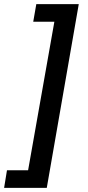

<svg xmlns="http://www.w3.org/2000/svg" viewBox="-71 -755 430 936"><path d="M313 -735H106L91 -649H194L66 75H-37L-51 161H157Z"/></svg>

Font: Archivo SemiBold
Style: Italic
Weight: 600
Italic angle: -10°
Designer: Hector Gatti
Foundry: Omnibus-Type
Version: Version 2.001